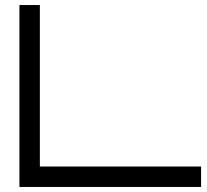

<svg xmlns="http://www.w3.org/2000/svg" viewBox="-20 -741 819 761"><path d="M57 0V-721H138V-81H777V0Z"/></svg>

Font: Orbitron
Style: Regular
Weight: 400
Designer: Matt McInerney
Foundry: The League of Moveable Type
Version: Version 2.001